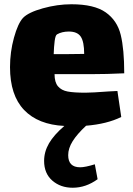

<svg xmlns="http://www.w3.org/2000/svg" viewBox="-20 -543 626 901"><path d="M300 185Q300 242 356 242Q380 242 425 228L438 298Q383 338 321 338Q264 338 225.5 304.5Q187 271 187 212Q187 169 210 129.5Q233 90 282 48Q159 42 93 -27Q27 -96 27 -228Q27 -299 45.5 -366Q64 -433 88 -459Q113 -485 181 -504Q249 -523 315 -523Q422 -523 476 -485Q530 -447 546.5 -379.5Q563 -312 563 -199Q482 -195 405 -195H236Q236 -157 252 -138Q268 -119 297.5 -113.5Q327 -108 381 -108Q411 -108 491 -114Q502 -114 531 -116L549 6Q482 39 384 47Q342 86 321 119.5Q300 153 300 185ZM232 -289H294Q350 -289 375 -290Q375 -347 359 -371Q343 -395 303 -395Q271 -395 248 -382Q240 -378 236.5 -350.5Q233 -323 232 -289Z"/></svg>

Font: Lalezar
Style: Regular
Weight: 400
Designer: Borna Izadpanah
Foundry: Borna Izadpanah
Version: Version 1.003;November 28, 2018;FontCreator 11.5.0.2421 64-b